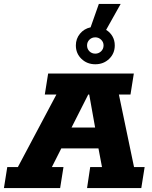

<svg xmlns="http://www.w3.org/2000/svg" viewBox="-50 -957 773 977"><path d="M-30 0 -13 -107H41L237 -476H178L195 -583H631L614 -476H555L632 -107H686L669 0H393L409 -107H469L451 -202H262L214 -107H273L256 0ZM314 -308H434L404 -476H399ZM435 -630Q393 -630 364.5 -657.5Q336 -685 336 -726Q336 -760 357 -785.5Q378 -811 411 -818L453 -937H564L490 -805Q510 -793 522 -772.5Q534 -752 534 -726Q534 -685 505.5 -657.5Q477 -630 435 -630ZM435 -684Q452 -684 464.5 -696Q477 -708 477 -726Q477 -743 464.5 -755Q452 -767 435 -767Q417 -767 405 -755Q393 -743 393 -726Q393 -708 405 -696Q417 -684 435 -684Z"/></svg>

Font: Rokkitt SemiBold ExtraBold
Style: Italic
Weight: 800
Italic angle: -9°
Version: Version 3.103